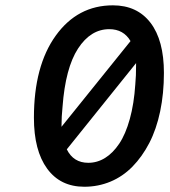

<svg xmlns="http://www.w3.org/2000/svg" viewBox="-20 -692 640 724"><path d="M297.9 12.2Q207.5 12.2 157.7 -56.2Q107.9 -124.5 107.9 -248Q107.9 -443.4 190.2 -557.6Q272.5 -671.9 405.8 -671.9Q497.1 -671.9 547.6 -606Q598.1 -540 598.1 -417Q598.1 -339.8 584 -272.2Q569.8 -204.6 543 -152.8Q516.1 -101.1 479.5 -63.7Q442.9 -26.4 396.5 -7.1Q350.1 12.2 297.9 12.2ZM211.9 -213.9 472.2 -537.1Q445.8 -582 392.1 -582Q321.8 -582 274.2 -508.8Q226.6 -435.5 215.8 -289.1Q211.9 -253.4 211.9 -213.9ZM313 -78.1Q346.7 -78.1 376.2 -96.4Q405.8 -114.7 429.7 -150.4Q453.6 -186 469.5 -243.4Q485.4 -300.8 490.2 -374Q493.2 -402.8 493.2 -454.1L231.9 -128.9Q256.8 -78.1 313 -78.1Z"/></svg>

Font: Office Code Pro Medium Italic
Style: Regular
Weight: 500
Italic angle: -9°
Designer: Nathan Rutzky & Paul D. Hunt
Foundry: Adobe Systems Incorporated
Version: Version 1.004;PS 001.004;hotconv 1.0.70;makeotf.lib2.5.58329